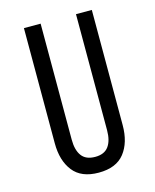

<svg xmlns="http://www.w3.org/2000/svg" viewBox="-108 -774 689 855"><g transform="rotate(-15 236.5 -346.0)"><path d="M162 -165Q162 -117 181.5 -90.5Q201 -64 244 -64Q286 -64 305.5 -90.5Q325 -117 325 -165V-700H398V-169Q398 -89 360 -40.5Q322 8 241 8Q161 8 123 -40.5Q85 -89 85 -169V-700H162Z"/></g></svg>

Font: Bebas Neue Regular
Style: Regular
Weight: 400
Designer: Ryoichi Tsunekawa & LGV (GE)
Foundry: Free Software Foundation, Inc.
Version: Version 1.003 August 13, 2016